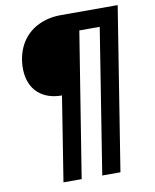

<svg xmlns="http://www.w3.org/2000/svg" viewBox="-95 -777 832 1029"><g transform="rotate(-10 321.0 -262.5)"><path d="M166 180 239 -280Q177 -280 133.5 -306.5Q90 -333 71 -382Q52 -431 60 -497Q69 -562 102 -608.5Q135 -655 188.5 -680Q242 -705 308 -705H617L476 180H377L502 -607H391L265 180Z"/></g></svg>

Font: Nunito Sans 7pt
Style: Bold Italic
Weight: 700
Italic angle: -9°
Version: Version 3.101;gftools[0.9.27]